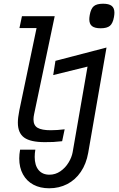

<svg xmlns="http://www.w3.org/2000/svg" viewBox="-20 -762 640 1032"><path d="M76 -103Q76 -129 84 -169L176.5 -611H84.5L98 -675H274L163.5 -149Q160 -133.5 160 -120Q160 -88 182.2 -75Q204.5 -62 252.5 -62Q286.5 -62 327.5 -67L314 -3Q279.5 0.5 266 1.2Q252.5 2 220 2Q144 2 110 -22.5Q76 -47 76 -103ZM166.5 81.5Q166.5 126.5 187.2 151.8Q208 177 246 177Q277.5 177 304.2 158.8Q331 140.5 348.2 112.2Q365.5 84 370.5 56L450.5 -404L266 -358.5L278 -435L552.5 -506.5L454 60Q443.5 119 414.2 162Q385 205 341.2 227.5Q297.5 250 244.5 250Q196 250 159.8 230.8Q123.5 211.5 103.5 175.2Q83.5 139 83.5 89.5Q83.5 67.5 88 42.5H170Q166.5 62 166.5 81.5ZM460 -658.5Q460 -668 462.5 -682Q468.5 -715.5 484.2 -728.8Q500 -742 534 -742Q565.5 -742 580.2 -730.5Q595 -719 595 -693.5Q595 -684 592.5 -670Q586.5 -636.5 570.8 -623.2Q555 -610 521 -610Q489.5 -610 474.8 -621.5Q460 -633 460 -658.5Z"/></svg>

Font: JuliaMono Italic
Style: Regular
Weight: 400
Italic angle: -9°
Monospace: yes
Designer: cormullion
Foundry: corm
Version: Version 0.049; ttfautohint (v1.8.4)